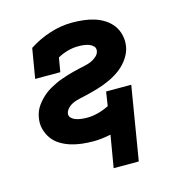

<svg xmlns="http://www.w3.org/2000/svg" viewBox="-102 -619 803 856"><g transform="rotate(-15 300.0 -190.5)"><path d="M434 147H318L343 -1Q323 3 303 5.5Q283 8 263 8Q236 8 210 5Q184 2 159.5 -5.5Q135 -13 113.5 -26Q92 -39 77.5 -58.5Q63 -78 56 -103.5Q49 -129 54 -156Q56 -170 61.5 -184Q67 -198 76 -210.5Q85 -223 95.5 -234Q106 -245 118 -254.5Q130 -264 143.5 -271.5Q157 -279 170.5 -285.5Q184 -292 198.5 -297Q213 -302 227 -306.5Q241 -311 255 -314.5Q269 -318 284 -321.5Q299 -325 313 -328Q327 -331 340.5 -336.5Q354 -342 366.5 -353Q379 -364 381 -378Q383 -391 374.5 -399.5Q366 -408 355 -412Q344 -416 331.5 -417.5Q319 -419 306 -419Q282 -419 257.5 -412.5Q233 -406 210 -393L199 -328H83L106 -465Q152 -495 203.5 -511.5Q255 -528 306 -528Q333 -528 359 -525Q385 -522 409 -514.5Q433 -507 454 -493.5Q475 -480 489.5 -460.5Q504 -441 510 -416Q516 -391 512 -364Q510 -350 504 -336Q498 -322 489.5 -309.5Q481 -297 470.5 -286Q460 -275 447.5 -265.5Q435 -256 422 -248.5Q409 -241 395 -234.5Q381 -228 367.5 -223Q354 -218 339 -213.5Q324 -209 310 -205.5Q296 -202 282 -198.5Q268 -195 253.5 -192Q239 -189 225 -183.5Q211 -178 199 -167Q187 -156 184 -142Q182 -129 191 -120.5Q200 -112 212 -108Q224 -104 237 -102.5Q250 -101 263 -101Q288 -101 314 -108Q340 -115 364 -127L374 -192H490Z"/></g></svg>

Font: Iosevka HT Extrabold Extended
Style: Italic
Weight: 800
Width: 7
Italic angle: -9°
Monospace: yes
Designer: Belleve Invis
Foundry: Belleve Invis
Version: Version 32.3.0; ttfautohint (v1.8.4)